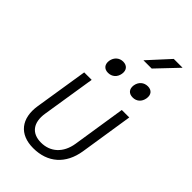

<svg xmlns="http://www.w3.org/2000/svg" viewBox="-299 -1097 1199 1199"><g transform="rotate(45 300.0 -497.5)"><path d="M352 -865H425L558 -1005H480ZM469 -653C503 -653 528 -675 534 -711C540 -747 521 -770 487 -770C452 -770 426 -747 420 -711C415 -675 434 -653 469 -653ZM251 -653C285 -653 311 -675 317 -711C323 -747 303 -770 269 -770C235 -770 209 -747 203 -711C198 -675 217 -653 251 -653ZM253 10C381 10 466 -65 487 -196L542 -550H476L421 -196C406 -103 346 -49 263 -49C181 -49 139 -103 154 -196L210 -550H144L88 -196C68 -69 131 10 253 10Z"/></g></svg>

Font: JetBrains Mono ExtraLight
Style: Italic
Weight: 240
Italic angle: -9°
Monospace: yes
Designer: Philipp Nurullin, Konstantin Bulenkov
Foundry: JetBrains
Version: Version 2.305